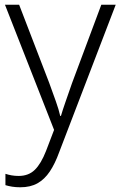

<svg xmlns="http://www.w3.org/2000/svg" viewBox="-20 -552 510 813"><path d="M1 -532H61L188 -202Q204 -158 216.5 -123Q229 -88 235 -61H238Q245 -85 257.5 -121Q270 -157 285 -200L409 -532H470L230 94Q213 141 191 174Q169 207 139 224Q109 241 66 241Q47 241 31.5 238.5Q16 236 3 232V184Q15 188 29 190.5Q43 193 59 193Q101 193 127.5 167Q154 141 175 87L209 -2Z"/></svg>

Font: Noto Sans Cham Light
Style: Regular
Weight: 300
Version: Version 2.002